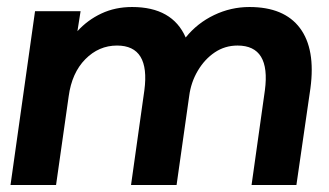

<svg xmlns="http://www.w3.org/2000/svg" viewBox="-20 -528 939 548"><path d="M10 0 80 -496H210L201 -439Q230 -471 269.5 -489.5Q309 -508 357 -508Q472 -508 510 -421Q543 -462 591 -485Q639 -508 692 -508Q791 -508 836 -448Q881 -388 866 -276L826 0H698L736 -270Q753 -398 658 -398Q622 -398 593 -378.5Q564 -359 544.5 -326Q525 -293 520 -254L484 0H354L392 -270Q409 -398 314 -398Q262 -398 223.5 -359Q185 -320 176 -253L140 0Z"/></svg>

Font: Host Grotesk
Style: Bold Italic
Weight: 700
Italic angle: -8°
Designer: Doğukan Karapınar
Foundry: Element Type
Version: Version 1.003; ttfautohint (v1.8.4.7-5d5b)